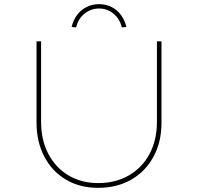

<svg xmlns="http://www.w3.org/2000/svg" viewBox="-20 -899 954 925"><path d="M453 6Q364 6 297 -34Q230 -74 193 -145.5Q156 -217 156 -307V-700H178V-312Q178 -224 213 -157.5Q248 -91 310 -54Q372 -17 453 -17Q537 -17 601 -54Q665 -91 700.5 -157.5Q736 -224 736 -312V-700H758V-306Q758 -216 720 -145Q682 -74 613 -34Q544 6 453 6ZM347 -767 325 -769Q333 -802 351 -826.5Q369 -851 396.5 -865Q424 -879 457 -879Q491 -879 518 -865Q545 -851 563 -826.5Q581 -802 589 -769L567 -767Q557 -808 527 -833Q497 -858 457 -858Q418 -858 387 -833Q356 -808 347 -767Z"/></svg>

Font: Lexend Giga Thin
Style: Regular
Weight: 250
Version: Version 1.007